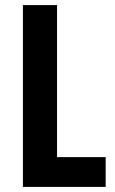

<svg xmlns="http://www.w3.org/2000/svg" viewBox="-20 -785 451 754"><path d="M70 -51V-765H204V-168H395V-51Z"/></svg>

Font: Noto Sans Tamil UI ExtraCondensed
Style: Bold
Weight: 700
Width: 2
Designer: Jelle Bosma - Monotype Design Team
Foundry: Monotype Imaging Inc.
Version: Version 2.004; ttfautohint (v1.8.4.7-5d5b)